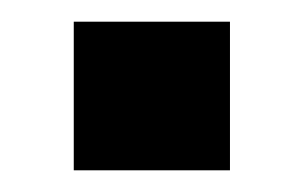

<svg xmlns="http://www.w3.org/2000/svg" viewBox="-20 -157 280 177"><path d="M48 -137H192V0H48Z"/></svg>

Font: Hanken Grotesk ExtraBold
Style: Regular
Weight: 800
Designer: Alfredo Marco Pradil
Foundry: Hanken Design Co.
Version: Version 3.014